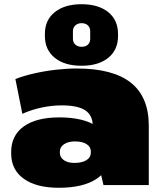

<svg xmlns="http://www.w3.org/2000/svg" viewBox="-20 -878 771 911"><path d="M420 -216V-281Q420 -331 384.5 -354.5Q349 -378 273 -378Q227 -378 179 -368Q131 -358 86 -338L53 -503Q91 -518 141.5 -529.5Q192 -541 244.5 -547Q297 -553 344 -553Q516 -553 601 -485.5Q686 -418 686 -281V0H471ZM259 13Q152 13 92.5 -30Q33 -73 33 -150V-157Q33 -235 92.5 -278Q152 -321 262 -321Q376 -321 439.5 -278.5Q503 -236 503 -158V-151Q503 -73 439 -30Q375 13 259 13ZM333 -105Q369 -105 390 -118Q411 -131 411 -154V-160Q411 -181 391 -194Q371 -207 335 -207Q303 -207 283.5 -193.5Q264 -180 264 -159V-153Q264 -131 283 -118Q302 -105 333 -105ZM367 -566Q286 -566 239.5 -604Q193 -642 193 -707V-717Q193 -783 240 -820.5Q287 -858 367 -858Q447 -858 493.5 -820.5Q540 -783 540 -717V-707Q540 -641 493.5 -603.5Q447 -566 367 -566ZM367 -656Q387 -656 397.5 -666.5Q408 -677 408 -694V-730Q408 -747 397 -757.5Q386 -768 367 -768Q349 -768 337.5 -757.5Q326 -747 326 -730V-694Q326 -677 337.5 -666.5Q349 -656 367 -656Z"/></svg>

Font: Pathway Extreme 28pt Black
Style: Regular
Weight: 900
Designer: Eduardo Rodriguez Tunni
Foundry: Eduardo Rodriguez Tunni
Version: Version 1.001;gftools[0.9.26]